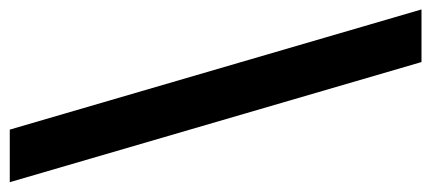

<svg xmlns="http://www.w3.org/2000/svg" viewBox="-278 -550 900 401"><g transform="rotate(90 172.5 -350.0)"><path d="M-7.8 -779.8H102.1L353 80.1H243.2Z"/></g></svg>

Font: Nacelle Bold
Style: Regular
Weight: 700
Designer: Sora Sagano
Foundry: Sora Sagano
Version: Version 1.000;FEAKit 1.0